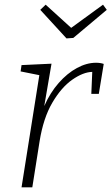

<svg xmlns="http://www.w3.org/2000/svg" viewBox="-20 -800 476 820"><path d="M72 0 148 -479 68 -495 72 -522 200 -528 169 -347Q194 -404 230.5 -445.5Q267 -487 308.5 -509.5Q350 -532 390 -532Q409 -532 423 -527L402 -399H370L374 -493Q335 -492 288.5 -459.5Q242 -427 203.5 -361.5Q165 -296 149 -196L118 0ZM420 -780 436 -758 293 -638 264 -636 152 -758 175 -780 284 -681Z"/></svg>

Font: Bitter Light
Style: Italic
Weight: 300
Italic angle: -9°
Designer: Sol Matas, and Bitter project Authors
Foundry: Sol Matas
Version: Version 2.001